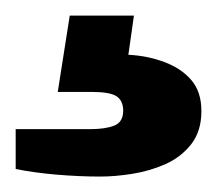

<svg xmlns="http://www.w3.org/2000/svg" viewBox="-20 -37 277 245"><path d="M108 188.3Q81 188.3 51.5 185.8Q22 183.2 0 178.6V127.8H94.8Q114.4 127.8 125.8 123.3Q137.2 118.7 137.2 104.3Q137.2 91.6 128.8 85.9Q120.4 80.3 96.8 80.3H53.7L69 -17.1H150.9L143.8 32.9Q168.1 34.1 189.5 42.1Q211 50 224 65Q237 80 237 104.7Q237 130.3 224.1 146.9Q211.2 163.4 191.4 172.3Q171.7 181.1 149.5 184.7Q127.3 188.3 108 188.3Z"/></svg>

Font: Archivo SemiBold
Style: Regular
Weight: 600
Designer: Hector Gatti
Foundry: Omnibus-Type
Version: Version 2.001